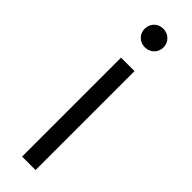

<svg xmlns="http://www.w3.org/2000/svg" viewBox="-254 -738 741 741"><g transform="rotate(45 117.0 -367.0)"><path d="M116.5 -633C145.5 -633 168 -655 168 -683.5C168 -712.5 145.5 -734.5 116.5 -734.5C87.5 -734.5 65.5 -712.5 65.5 -683.5C65.5 -655 87.5 -633 116.5 -633ZM80 0H153.5V-540H80Z"/></g></svg>

Font: Hauora
Style: Regular
Weight: 400
Designer: Mikhail Sharanda
Foundry: WCYS & Co.
Version: Version 1.010